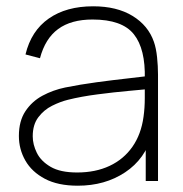

<svg xmlns="http://www.w3.org/2000/svg" viewBox="-20 -575 582 610"><path d="M227 15Q164 15 122.5 -7Q81 -29 60.5 -65Q40 -101 40 -143Q40 -190.5 60.8 -221.8Q81.5 -253 115 -271Q148.5 -289 187 -297Q234 -306.5 287.8 -313.8Q341.5 -321 387 -326Q432.5 -331 455 -334L440 -324Q442.5 -419.5 405.2 -466.2Q368 -513 274 -513Q206 -513 164.8 -482.8Q123.5 -452.5 107 -390L61 -402Q79 -477 134.8 -516Q190.5 -555 276 -555Q351 -555 401 -524.5Q451 -494 469 -442Q476 -422 479 -393.5Q482 -365 482 -338V0H443V-148L463 -147Q441.5 -70 377.5 -27.5Q313.5 15 227 15ZM225 -27Q283.5 -27 328.2 -48Q373 -69 400.8 -108.8Q428.5 -148.5 436 -204Q440 -232 440 -264Q440 -296 440 -310L462 -293Q435.5 -290.5 388.8 -286.2Q342 -282 290 -275.2Q238 -268.5 196 -258Q171.5 -252 145.5 -239Q119.5 -226 101.8 -202.5Q84 -179 84 -142Q84 -116 97 -89.5Q110 -63 140.8 -45Q171.5 -27 225 -27Z"/></svg>

Font: Manrope ExtraLight
Style: Regular
Weight: 200
Designer: Mikhail Sharanda
Foundry: Mikhail Sharanda
Version: Version 4.505